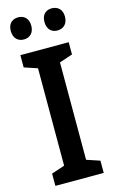

<svg xmlns="http://www.w3.org/2000/svg" viewBox="-137 -962 603 1013"><g transform="rotate(-15 165.0 -455.0)"><path d="M17 -850C17 -810 41 -789 73 -789C105 -789 129 -810 129 -850C129 -889 105 -910 73 -910C41 -910 17 -890 17 -850ZM201 -850C201 -810 224 -789 256 -789C289 -789 313 -810 313 -850C313 -889 289 -910 256 -910C224 -910 201 -890 201 -850ZM297 0V-67L225 -91V-623L297 -647V-714H33V-647L105 -623V-91L33 -67V0Z"/></g></svg>

Font: Noto Sans Khmer Condensed SemiBold
Style: Regular
Weight: 600
Width: 3
Designer: Danh Hong and the Monotype Design Team
Foundry: Monotype Imaging Inc.
Version: Version 2.004